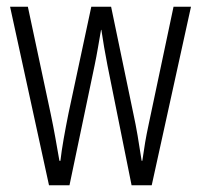

<svg xmlns="http://www.w3.org/2000/svg" viewBox="-20 -645 599 572"><path d="M300 -451 372 -93H432L549 -625H497L423 -275C414 -233 410 -208 404 -166H402C394 -219 386 -267 378 -303L311 -625H252L184 -307C174 -257 164 -203 160 -166H157C149 -212 141 -259 131 -306L63 -625H10L126 -93H187L262 -451C269 -484 275 -522 281 -556H282C287 -523 293 -486 300 -451Z"/></svg>

Font: Noto Sans Kannada UI ExtraCondensed Light
Style: Regular
Weight: 300
Width: 2
Designer: Jelle Bosma - Monotype Design Team
Foundry: Monotype Imaging Inc.
Version: Version 2.005